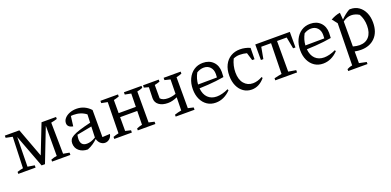

<svg xmlns="http://www.w3.org/2000/svg" viewBox="-3 -1293 4654 2286"><g transform="rotate(-20 2324.0 -150.0)"><path d="M608 -43 685 -29V0H453V-25Q495 -41 528 -44L529 -427L363 0H320L163 -417L157 -43L244 -29V0H25V-25Q44 -32 63 -36.5Q82 -41 100 -44L114 -438L30 -455V-483H214L351 -115L495 -483H679V-458Q646 -447 602 -439Z M903 10Q835 9 793.5 -27Q752 -63 752 -121Q752 -148 764 -168.5Q776 -189 807 -206.5Q838 -224 893.5 -241.5Q949 -259 1037 -280L1041 -384Q975 -436 879 -436Q865 -436 849 -434L833 -308Q764 -320 764 -373Q764 -406 787.5 -433Q811 -460 851 -476Q891 -492 939 -492Q992 -492 1037 -471Q1082 -450 1116 -412V-69L1213 -74Q1206 -37 1181 -15.5Q1156 6 1124 6Q1095 6 1069.5 -14.5Q1044 -35 1033 -75Q1005 -48 974 -27Q943 -6 903 10ZM839 -143Q839 -58 918 -58Q943 -58 971 -67Q999 -76 1030 -95L1035 -233L846 -197Q843 -183 841 -169Q839 -155 839 -143Z M1241 0V-26Q1258 -32 1274 -37Q1290 -42 1311 -46L1318 -439L1241 -454V-483H1464V-457Q1447 -451 1430.5 -446Q1414 -441 1395 -437V-271H1613L1616 -439L1539 -454V-483H1762V-458Q1745 -451 1728 -446Q1711 -441 1692 -437V-45L1762 -29V0H1539V-24Q1555 -31 1573 -37Q1591 -43 1609 -46L1612 -220H1395V-45L1464 -29V0Z M2019 0V-24Q2039 -31 2062.5 -37Q2086 -43 2106 -46L2109 -212Q2081 -199 2050.5 -191Q2020 -183 1990 -183Q1921 -183 1878 -213.5Q1835 -244 1835 -300L1839 -438L1781 -454V-483H1980V-457Q1963 -452 1947 -447Q1931 -442 1914 -439V-270Q1943 -236 2010 -236Q2059 -236 2110 -255L2113 -437L2042 -454V-483H2258V-458Q2241 -451 2226 -446.5Q2211 -442 2189 -437V-45L2258 -29V0Z M2527 8Q2466 8 2420 -22.5Q2374 -53 2348 -107.5Q2322 -162 2322 -234Q2322 -309 2349.5 -367Q2377 -425 2426 -458Q2475 -491 2540 -491Q2620 -491 2668.5 -442Q2717 -393 2717 -312L2714 -248Q2661 -239 2612.5 -233.5Q2564 -228 2513 -224.5Q2462 -221 2401 -219Q2408 -141 2451 -99Q2494 -57 2563 -57Q2629 -57 2711 -95L2717 -79Q2632 8 2527 8ZM2441 -407Q2405 -342 2400 -268L2640 -270L2642 -314Q2642 -368 2611.5 -401Q2581 -434 2531 -434Q2486 -434 2441 -407Z M2983 8Q2925 8 2880 -23Q2835 -54 2810 -109.5Q2785 -165 2785 -237Q2785 -316 2813.5 -373Q2842 -430 2893 -460.5Q2944 -491 3010 -491Q3075 -491 3137 -464L3135 -321H3105L3075 -419Q3032 -431 2984 -431Q2944 -431 2905 -414Q2867 -335 2867 -250Q2867 -159 2910 -108.5Q2953 -58 3022 -58Q3079 -58 3142 -93L3149 -78Q3077 8 2983 8Z M3641 -483V-286H3611L3583 -433H3461V-45L3557 -29V0H3281V-26Q3306 -32 3330 -37.5Q3354 -43 3377 -46L3385 -433H3261L3234 -286H3203V-483Z M3887 8Q3826 8 3780 -22.5Q3734 -53 3708 -107.5Q3682 -162 3682 -234Q3682 -309 3709.5 -367Q3737 -425 3786 -458Q3835 -491 3900 -491Q3980 -491 4028.5 -442Q4077 -393 4077 -312L4074 -248Q4021 -239 3972.5 -233.5Q3924 -228 3873 -224.5Q3822 -221 3761 -219Q3768 -141 3811 -99Q3854 -57 3923 -57Q3989 -57 4071 -95L4077 -79Q3992 8 3887 8ZM3801 -407Q3765 -342 3760 -268L4000 -270L4002 -314Q4002 -368 3971.5 -401Q3941 -434 3891 -434Q3846 -434 3801 -407Z M4135 193V169Q4148 162 4163.5 156Q4179 150 4202 146L4212 -385L4160 -451Q4190 -467 4219 -478Q4248 -489 4279 -493L4286 -404Q4312 -431 4339 -452.5Q4366 -474 4396 -491Q4403 -492 4411 -492Q4472 -492 4517 -460.5Q4562 -429 4586.5 -374.5Q4611 -320 4611 -250Q4611 -128 4544 -60Q4477 8 4366 8Q4328 8 4287 0V148L4379 167V193ZM4394 -419Q4340 -419 4287 -380V-63Q4334 -50 4369 -50Q4446 -50 4488.5 -99.5Q4531 -149 4531 -239Q4531 -323 4493 -389Q4444 -419 4394 -419Z"/></g></svg>

Font: Piazzolla
Style: Regular
Weight: 400
Designer: Juan Pablo del Peral
Foundry: Huerta Tipografica
Version: Version 1.330